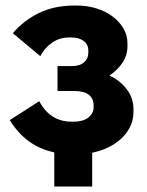

<svg xmlns="http://www.w3.org/2000/svg" viewBox="-20 -551 535 699"><path d="M246.6 10.8H256.6Q300.8 10.8 339.3 -0.9Q377.8 -12.6 405.8 -33.3Q433.8 -54 449.9 -82Q466 -110 466 -143.6V-152.6Q466 -193.8 441.7 -225.8Q417.4 -257.8 378.4 -276Q408.6 -296 426.3 -323.2Q444 -350.4 444 -382.4V-393Q444 -423 429.1 -448Q414.2 -473 389.2 -491.6Q364.2 -510.2 330.7 -520.5Q297.2 -530.8 259.6 -530.8H250.8Q176.6 -530.8 120.7 -503Q64.8 -475.2 26.8 -430.2L126.6 -346.6Q142.8 -377 169.9 -395.8Q197 -414.6 231.6 -414.6H239Q267.8 -414.6 284.7 -401.8Q301.6 -389 301.6 -366V-360.8Q301.6 -337.8 285.9 -324.1Q270.2 -310.4 242.6 -310.4H189.4V-219.6H252Q285 -219.6 302.9 -206.2Q320.8 -192.8 320.8 -167.6V-160.8Q320.8 -137.8 301.3 -122.9Q281.8 -108 248.2 -108H240Q202.8 -108 173.4 -125.8Q144 -143.6 122.8 -182.4L15.6 -113.8Q54.6 -50.2 112.2 -19.7Q169.8 10.8 246.6 10.8ZM177.6 -75.4V128H315.6V-75.4Z"/></svg>

Font: Fixel Variable
Style: Regular
Weight: 100
Width: 3
Designer: AlfaBravo + MacPaw
Foundry: Kyrylo Tkachov, Marchela Mozhyna, Serhii Makarenko, Maria Weinstein, Zakhar Kryvoshyya
Version: Version 1.211